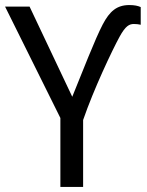

<svg xmlns="http://www.w3.org/2000/svg" viewBox="-20 -740 582 760"><path d="M266 -357 97 -714H0L219 -273V0H309V-265C351 -387 424 -541 453 -594C477 -638 492 -645 510 -645C519 -645 530 -644 537 -642V-712C526 -717 512 -720 492 -720C442 -720 414 -695 387 -644C356 -585 306 -455 266 -357Z"/></svg>

Font: Noto Sans Thai
Style: Regular
Weight: 400
Designer: Monotype Design Team
Foundry: Monotype Imaging Inc.
Version: Version 1.901